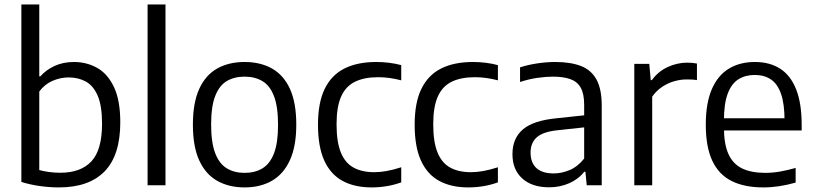

<svg xmlns="http://www.w3.org/2000/svg" viewBox="-20 -828 3642 858"><path d="M243 9.5Q200.5 9.5 157 3.2Q113.5 -3 75.5 -15V-808H155.5V-486.5H160Q185 -515 223.2 -533Q261.5 -551 310.5 -551Q367 -551 414 -524.8Q461 -498.5 489.2 -439.2Q517.5 -380 517.5 -281.5Q517.5 -134.5 447.8 -62.5Q378 9.5 243 9.5ZM249 -56Q341 -56 388.5 -107Q436 -158 436 -274.5Q436 -355.5 416.5 -400.5Q397 -445.5 363.2 -463.8Q329.5 -482 287 -482Q250 -482 214.8 -466.8Q179.5 -451.5 155.5 -419V-68Q173.5 -63 198.2 -59.5Q223 -56 249 -56Z M639.5 0V-808H719.5V0Z M1073 9.5Q1003 9.5 951 -19.8Q899 -49 870.5 -110.8Q842 -172.5 842 -271Q842 -368.5 870.2 -430.5Q898.5 -492.5 950.5 -521.8Q1002.5 -551 1073 -551Q1143.5 -551 1195.5 -521.8Q1247.5 -492.5 1275.8 -430.8Q1304 -369 1304 -271Q1304 -173.5 1275.2 -111.5Q1246.5 -49.5 1194.8 -20Q1143 9.5 1073 9.5ZM1073 -55.5Q1119 -55.5 1152.5 -75.5Q1186 -95.5 1204.2 -142.2Q1222.5 -189 1222.5 -269.5Q1222.5 -351.5 1204.2 -398.8Q1186 -446 1152.2 -465.8Q1118.5 -485.5 1073 -485.5Q1027 -485.5 993.5 -465.8Q960 -446 941.8 -399.2Q923.5 -352.5 923.5 -272Q923.5 -190.5 941.8 -143.2Q960 -96 993.5 -75.8Q1027 -55.5 1073 -55.5Z M1641 9.5Q1564 9.5 1510.5 -19.8Q1457 -49 1429 -110.8Q1401 -172.5 1401 -271Q1401 -369.5 1431.2 -431.2Q1461.5 -493 1519.5 -522Q1577.5 -551 1661.5 -551Q1690 -551 1718.5 -547.5Q1747 -544 1773 -537V-469Q1746.5 -476 1720.8 -479.5Q1695 -483 1670 -483Q1607.5 -483 1566 -462.5Q1524.5 -442 1504.2 -396Q1484 -350 1484 -273Q1484 -194 1503 -147Q1522 -100 1559.8 -79.2Q1597.5 -58.5 1652.5 -58.5Q1679 -58.5 1708 -63.8Q1737 -69 1773 -80.5V-13Q1741 -1.5 1707.8 4Q1674.5 9.5 1641 9.5Z M2073 9.5Q1996 9.5 1942.5 -19.8Q1889 -49 1861 -110.8Q1833 -172.5 1833 -271Q1833 -369.5 1863.2 -431.2Q1893.5 -493 1951.5 -522Q2009.5 -551 2093.5 -551Q2122 -551 2150.5 -547.5Q2179 -544 2205 -537V-469Q2178.5 -476 2152.8 -479.5Q2127 -483 2102 -483Q2039.5 -483 1998 -462.5Q1956.5 -442 1936.2 -396Q1916 -350 1916 -273Q1916 -194 1935 -147Q1954 -100 1991.8 -79.2Q2029.5 -58.5 2084.5 -58.5Q2111 -58.5 2140 -63.8Q2169 -69 2205 -80.5V-13Q2173 -1.5 2139.8 4Q2106.5 9.5 2073 9.5Z M2434 9Q2357.5 9 2313.8 -30.5Q2270 -70 2270 -139Q2270 -210 2316.8 -249.8Q2363.5 -289.5 2467 -299.5L2612.5 -315L2620 -262L2472 -246Q2407.5 -239.5 2379.2 -214.8Q2351 -190 2351 -146.5Q2351 -101 2377 -77Q2403 -53 2454.5 -53Q2490 -53 2526 -68.2Q2562 -83.5 2590.5 -119.5V-359Q2590.5 -409 2575 -436.2Q2559.5 -463.5 2528.5 -474.5Q2497.5 -485.5 2450.5 -485.5Q2420 -485.5 2381.2 -480Q2342.5 -474.5 2304 -461.5V-527Q2339 -538.5 2381.2 -544.8Q2423.5 -551 2461 -551Q2530 -551 2576.2 -533Q2622.5 -515 2645.8 -472.2Q2669 -429.5 2669 -355.5V0H2602L2596 -60.5H2591Q2564.5 -27 2523.2 -9Q2482 9 2434 9Z M2814.5 0V-542.5H2881.5L2888 -470H2893Q2921 -508.5 2963.2 -528.2Q3005.5 -548 3051.5 -548Q3064 -548 3074.2 -547Q3084.5 -546 3094.5 -544V-470Q3083 -472 3071.8 -472.5Q3060.5 -473 3047.5 -473Q3021 -473 2992.2 -464.8Q2963.5 -456.5 2938 -439.2Q2912.5 -422 2894.5 -396V0Z M3391 9.5Q3306.5 9.5 3249.2 -19.2Q3192 -48 3163 -109.8Q3134 -171.5 3134 -271.5Q3134 -367 3160.8 -429Q3187.5 -491 3236.8 -521Q3286 -551 3353.5 -551Q3420 -551 3466.8 -520.8Q3513.5 -490.5 3538 -428.2Q3562.5 -366 3562.5 -269.5V-245H3177.5V-299.5H3503.5L3486 -287.5Q3486 -363.5 3470.2 -408.5Q3454.5 -453.5 3424.8 -473.2Q3395 -493 3352.5 -493Q3310.5 -493 3279.5 -473.5Q3248.5 -454 3231.8 -409Q3215 -364 3215 -287.5V-259.5Q3215 -184.5 3235.2 -139.8Q3255.5 -95 3296.5 -75.2Q3337.5 -55.5 3400.5 -55.5Q3431.5 -55.5 3464.8 -61.2Q3498 -67 3535.5 -77.5V-12Q3496.5 -1 3461.2 4.2Q3426 9.5 3391 9.5Z"/></svg>

Font: Encode Sans Condensed Thin
Style: Regular
Weight: 400
Version: Version 3.002